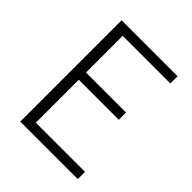

<svg xmlns="http://www.w3.org/2000/svg" viewBox="-202 -853 977 977"><g transform="rotate(45 286.5 -364.5)"><path d="M106 0H520V-52H166V-361H454V-413H166V-677H509V-729H106Z"/></g></svg>

Font: Noto Sans SC Light
Style: Regular
Weight: 300
Designer: Ryoko NISHIZUKA 西塚涼子 (kana, bopomofo & ideographs); Paul D. Hunt (Latin, Greek & Cyrillic); Sandoll Communications 산돌커뮤니
Foundry: Adobe
Version: Version 2.004;hotconv 1.0.118;makeotfexe 2.5.65603